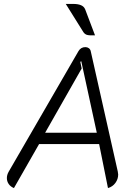

<svg xmlns="http://www.w3.org/2000/svg" viewBox="-20 -949 709 978"><path d="M15 -42Q15 -58 24 -74L380 -689Q392 -709 415 -709Q425 -709 432.5 -703.5Q440 -698 442 -689L580 -75Q582 -65 582 -60Q582 -37 568 -17.5Q554 2 530 9L485 -215H179L51 9Q34 2 24.5 -11.5Q15 -25 15 -42ZM473 -273 394 -637 389 -634 396 -600 210 -273ZM405 -785 315 -929H353Q377 -929 392.5 -922.5Q408 -916 414 -901L464 -769Q433 -768 422.5 -771.5Q412 -775 405 -785Z"/></svg>

Font: K2D ExtraLight
Style: Italic
Weight: 275
Italic angle: -10°
Designer: Katatrad Aksorn Co.,Ltd.
Foundry: Cadson Demak Co.,Ltd.
Version: Version 1.000; ttfautohint (v1.6)